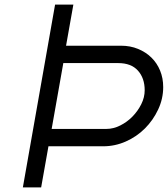

<svg xmlns="http://www.w3.org/2000/svg" viewBox="-20 -820 734 840"><path d="M301 -800 269 -620H510Q550 -620 584 -606Q618 -592 642.5 -568Q667 -544 680.5 -511Q694 -478 694 -439Q694 -388 672 -341Q650 -294 614 -258Q578 -222 530.5 -201Q483 -180 432 -180H192L160 0H80L221 -800ZM497 -544H257L206 -256H446Q476 -256 506 -271Q536 -286 559.5 -310Q583 -334 598 -364Q613 -394 613 -425Q613 -478 583.5 -511Q554 -544 497 -544Z"/></svg>

Font: Gauge
Style: Oblique
Weight: 400
Italic angle: -80°
Designer: Daniel Pimley
Foundry: Daniel Pimley
Version: Version 2.0